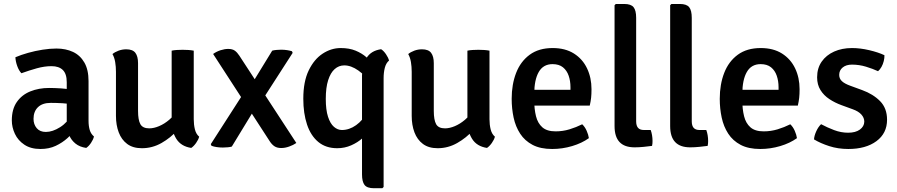

<svg xmlns="http://www.w3.org/2000/svg" viewBox="-20 -756 4632 991"><path d="M41 -134.5Q41 -192.5 66.8 -229.5Q92.5 -266.5 136.2 -284.2Q180 -302 233.5 -302Q260.5 -302 295.5 -299.8Q330.5 -297.5 360.5 -291V-215.5Q335 -221.5 302 -223.2Q269 -225 242 -225Q199 -225 176 -202.8Q153 -180.5 153 -142.5Q153 -114 169.5 -94.5Q186 -75 216.5 -75Q251.5 -75 290.2 -99.5Q329 -124 355.5 -171L372.5 -88.5Q354.5 -67 328.2 -43.2Q302 -19.5 267.5 -3.2Q233 13 189 13Q139 13 106 -9Q73 -31 57 -65Q41 -99 41 -134.5ZM465 -51.5Q461.5 -36 449.8 -18.5Q438 -1 425 7.5Q391 2.5 369.5 -15Q348 -32.5 337.5 -57.2Q327 -82 324.5 -108V-331.5Q324.5 -375 304.2 -394.8Q284 -414.5 246 -414.5Q209.5 -414.5 170 -403.5Q130.5 -392.5 90.5 -378Q77.5 -391.5 69 -415Q60.5 -438.5 59.5 -460.5Q88.5 -473 125 -483.2Q161.5 -493.5 199.8 -499.5Q238 -505.5 271.5 -505.5Q319.5 -505.5 356.8 -488Q394 -470.5 415.5 -433.2Q437 -396 437 -337.5V-132.5Q437 -106 443 -85.5Q449 -65 465 -51.5Z M980 -140.5Q980 -112.5 986 -88.2Q992 -64 1008 -50.5Q1004 -35 992 -18Q980 -1 967 7.5Q914.5 -0.5 890.2 -39.2Q866 -78 866 -129V-494.5Q877 -497 892.2 -498Q907.5 -499 922.5 -499Q938 -499 952.8 -498Q967.5 -497 980 -494.5ZM578.5 -385.5Q578.5 -412 574.5 -435.8Q570.5 -459.5 560.5 -477Q573 -487.5 592 -494.5Q611 -501.5 631.5 -501.5Q665 -501.5 678.8 -483.2Q692.5 -465 692.5 -430V-183.5Q692.5 -137 704.5 -115.2Q716.5 -93.5 750.5 -93.5Q774 -93.5 801.2 -105Q828.5 -116.5 853.5 -137.8Q878.5 -159 894.5 -189V-83Q861 -45 813.8 -18Q766.5 9 712.5 9Q666 9 636.5 -13Q607 -35 592.8 -72.8Q578.5 -110.5 578.5 -158Z M1080 -477.5Q1097.5 -490 1118.5 -496.8Q1139.5 -503.5 1158 -503.5Q1179.5 -503.5 1192 -494.5Q1204.5 -485.5 1215.5 -468.5L1509.5 -18Q1493.5 -7 1472.2 0.5Q1451 8 1431.5 8Q1410.5 8 1397 -0.8Q1383.5 -9.5 1372.5 -26.5ZM1385 -494.5Q1393.5 -497 1406.2 -498.2Q1419 -499.5 1430.5 -499.5Q1447.5 -499.5 1461.8 -497.2Q1476 -495 1487 -491.5L1490.5 -483L1331.5 -236L1302 -205.5L1176.5 0.5Q1169 3 1156 4.2Q1143 5.5 1130 5.5Q1113.5 5.5 1098.5 3.2Q1083.5 1 1071.5 -3.5L1068 -12L1242.5 -283.5L1275 -315Z M1545.5 -246.5Q1545.5 -335 1573.5 -392.8Q1601.5 -450.5 1645.5 -479.2Q1689.5 -508 1738.5 -508Q1783 -508 1815.5 -494.5Q1848 -481 1871 -460.8Q1894 -440.5 1909.5 -419.5L1893.5 -322.5Q1867 -366 1829.5 -392.2Q1792 -418.5 1757 -418.5Q1729 -418.5 1707.5 -399.5Q1686 -380.5 1673.8 -342.2Q1661.5 -304 1661.5 -245.5Q1661.5 -189 1673 -153.5Q1684.5 -118 1703.5 -101.5Q1722.5 -85 1744.5 -85Q1783 -85 1818 -110Q1853 -135 1873.5 -175.5L1890.5 -89Q1876.5 -65.5 1851.2 -43Q1826 -20.5 1792.5 -5.8Q1759 9 1720.5 9Q1662 9 1623 -23.2Q1584 -55.5 1564.8 -113Q1545.5 -170.5 1545.5 -246.5ZM1848.5 -367Q1848.5 -417.5 1871.5 -456Q1894.5 -494.5 1947 -502Q1960 -494 1972 -476.5Q1984 -459 1988 -443.5Q1972.5 -430.5 1966.2 -406Q1960 -381.5 1960 -353V209L1953.5 215.5H1910Q1874.5 215.5 1861.5 198.5Q1848.5 181.5 1848.5 144Z M2506.5 -140.5Q2506.5 -112.5 2512.5 -88.2Q2518.5 -64 2534.5 -50.5Q2530.5 -35 2518.5 -18Q2506.5 -1 2493.5 7.5Q2441 -0.5 2416.8 -39.2Q2392.5 -78 2392.5 -129V-494.5Q2403.5 -497 2418.8 -498Q2434 -499 2449 -499Q2464.5 -499 2479.2 -498Q2494 -497 2506.5 -494.5ZM2105 -385.5Q2105 -412 2101 -435.8Q2097 -459.5 2087 -477Q2099.5 -487.5 2118.5 -494.5Q2137.5 -501.5 2158 -501.5Q2191.5 -501.5 2205.2 -483.2Q2219 -465 2219 -430V-183.5Q2219 -137 2231 -115.2Q2243 -93.5 2277 -93.5Q2300.5 -93.5 2327.8 -105Q2355 -116.5 2380 -137.8Q2405 -159 2421 -189V-83Q2387.5 -45 2340.2 -18Q2293 9 2239 9Q2192.5 9 2163 -13Q2133.5 -35 2119.2 -72.8Q2105 -110.5 2105 -158Z M2692.5 -211V-292.5H2924.5V-305.5Q2924.5 -338 2915.2 -365Q2906 -392 2885.8 -408.5Q2865.5 -425 2832 -425Q2784 -425 2760.8 -384.5Q2737.5 -344 2737.5 -271.5V-236.5Q2737.5 -192.5 2746.5 -156.2Q2755.5 -120 2779.2 -99Q2803 -78 2847.5 -78Q2885 -78 2919.5 -88.5Q2954 -99 2985 -114.5Q2999 -101.5 3008 -81Q3017 -60.5 3019.5 -43Q2983.5 -17 2933 -2Q2882.5 13 2830 13Q2769.5 13 2729 -8.2Q2688.5 -29.5 2664.8 -66Q2641 -102.5 2631 -149Q2621 -195.5 2621 -246Q2621 -320.5 2644 -379.8Q2667 -439 2714 -473.5Q2761 -508 2832.5 -508Q2897.5 -508 2942.2 -479.8Q2987 -451.5 3010 -403.2Q3033 -355 3033 -295.5Q3033 -269.5 3031 -251.2Q3029 -233 3024 -211Z M3338.5 -85Q3343 -73 3345.5 -58.2Q3348 -43.5 3348 -28.5Q3348 -22 3347.5 -15.5Q3347 -9 3345.5 -3Q3327 -0.5 3302.5 2Q3278 4.5 3255.5 4.5Q3203.5 4.5 3177.8 -22.8Q3152 -50 3152 -105.5V-729L3158.5 -735.5H3202Q3237 -735.5 3250.2 -718.8Q3263.5 -702 3263.5 -664V-129.5Q3263.5 -107.5 3273.2 -96.2Q3283 -85 3303.5 -85Z M3625.5 -85Q3630 -73 3632.5 -58.2Q3635 -43.5 3635 -28.5Q3635 -22 3634.5 -15.5Q3634 -9 3632.5 -3Q3614 -0.5 3589.5 2Q3565 4.5 3542.5 4.5Q3490.5 4.5 3464.8 -22.8Q3439 -50 3439 -105.5V-729L3445.5 -735.5H3489Q3524 -735.5 3537.2 -718.8Q3550.5 -702 3550.5 -664V-129.5Q3550.5 -107.5 3560.2 -96.2Q3570 -85 3590.5 -85Z M3766.5 -211V-292.5H3998.5V-305.5Q3998.5 -338 3989.2 -365Q3980 -392 3959.8 -408.5Q3939.5 -425 3906 -425Q3858 -425 3834.8 -384.5Q3811.5 -344 3811.5 -271.5V-236.5Q3811.5 -192.5 3820.5 -156.2Q3829.5 -120 3853.2 -99Q3877 -78 3921.5 -78Q3959 -78 3993.5 -88.5Q4028 -99 4059 -114.5Q4073 -101.5 4082 -81Q4091 -60.5 4093.5 -43Q4057.5 -17 4007 -2Q3956.5 13 3904 13Q3843.5 13 3803 -8.2Q3762.5 -29.5 3738.8 -66Q3715 -102.5 3705 -149Q3695 -195.5 3695 -246Q3695 -320.5 3718 -379.8Q3741 -439 3788 -473.5Q3835 -508 3906.5 -508Q3971.5 -508 4016.2 -479.8Q4061 -451.5 4084 -403.2Q4107 -355 4107 -295.5Q4107 -269.5 4105 -251.2Q4103 -233 4098 -211Z M4181.5 -36.5Q4182.5 -55 4193 -78.2Q4203.5 -101.5 4218 -115Q4249.5 -98 4285.2 -84.5Q4321 -71 4357.5 -71Q4396 -71 4418.2 -87.2Q4440.5 -103.5 4441 -128Q4441 -148 4426 -164.8Q4411 -181.5 4381.5 -192L4324 -213Q4289.5 -225.5 4260.8 -244.5Q4232 -263.5 4214.8 -291.2Q4197.5 -319 4197.5 -357Q4197.5 -404 4221 -437.8Q4244.5 -471.5 4285.2 -489.8Q4326 -508 4377.5 -508Q4420 -508 4466.8 -497Q4513.5 -486 4545 -471Q4545.5 -457 4541.5 -440.8Q4537.5 -424.5 4529.8 -410.8Q4522 -397 4512 -388.5Q4485 -401 4449.8 -411.8Q4414.5 -422.5 4377.5 -422.5Q4347.5 -422.5 4329.5 -407.8Q4311.5 -393 4311.5 -369.5Q4311.5 -350 4325.5 -337Q4339.5 -324 4368.5 -313.5L4430 -291Q4486.5 -270.5 4522.5 -234Q4558.5 -197.5 4558.5 -138Q4558.5 -68 4503.8 -27.5Q4449 13 4358.5 13Q4305.5 13 4260 -1.8Q4214.5 -16.5 4181.5 -36.5Z"/></svg>

Font: Signika Light Medium
Style: Regular
Weight: 500
Version: Version 2.003;gftools[0.9.32]